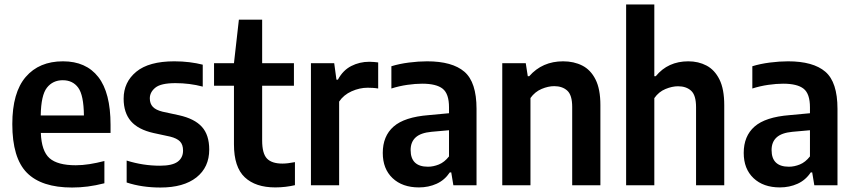

<svg xmlns="http://www.w3.org/2000/svg" viewBox="-20 -828 3818 858"><path d="M302 10Q165.5 10 100.2 -56Q35 -122 35 -273.5Q35 -414.5 95 -484.2Q155 -554 261.5 -554Q364.5 -554 419.2 -484Q474 -414 474 -270V-234H162.5Q165.5 -153 201.2 -121.2Q237 -89.5 318.5 -89.5Q348 -89.5 379.8 -94.5Q411.5 -99.5 446.5 -108.5V-9Q407 1 372.2 5.5Q337.5 10 302 10ZM260.5 -469.5Q216 -469.5 189.8 -436.2Q163.5 -403 162 -312H355Q354 -403 329.5 -436.2Q305 -469.5 260.5 -469.5Z M697 10Q614 10 546 -12.5V-110.5Q619 -87.5 695 -87.5Q749.5 -87.5 773.8 -105.2Q798 -123 798 -155Q798 -182 784.2 -196Q770.5 -210 740.5 -217.5L666.5 -233.5Q597 -249 564.8 -286.8Q532.5 -324.5 532.5 -387Q532.5 -461 589 -507.5Q645.5 -554 759 -554Q794.5 -554 826.5 -550Q858.5 -546 886 -539V-441Q827.5 -456.5 764 -456.5Q699 -456.5 674.2 -436.2Q649.5 -416 649.5 -388.5Q649.5 -365 662.8 -350.8Q676 -336.5 706 -329L780 -313Q849.5 -297.5 882.2 -261.2Q915 -225 915 -159.5Q915 -80.5 857.8 -35.2Q800.5 10 697 10Z M1210 9.5Q1122 9.5 1073.8 -35.8Q1025.5 -81 1025.5 -183V-445H936.5V-545.5H1025.5L1047.5 -740H1151.5V-545.5H1293.5V-445H1151.5V-200.5Q1151.5 -142 1173 -119.5Q1194.5 -97 1242 -97Q1265 -97 1298 -103.5V-0.5Q1279 4 1255.8 6.8Q1232.5 9.5 1210 9.5Z M1369.5 0V-545.5H1473.5L1483.5 -472H1490Q1512.5 -514 1549.8 -533Q1587 -552 1630.5 -552Q1641.5 -552 1651.5 -551Q1661.5 -550 1670 -549V-432.5Q1658.5 -434.5 1646.5 -435.2Q1634.5 -436 1623 -436Q1587 -436 1551.2 -420Q1515.5 -404 1495.5 -374V0Z M1852 9.5Q1778 9.5 1734.2 -32Q1690.5 -73.5 1690.5 -144.5Q1690.5 -220 1739 -262.5Q1787.5 -305 1895.5 -313.5L1986.5 -322V-348.5Q1986.5 -409 1958.2 -431.5Q1930 -454 1866.5 -454Q1836.5 -454 1800 -448.8Q1763.5 -443.5 1729 -432.5V-532Q1764.5 -543 1807.5 -548.5Q1850.5 -554 1888.5 -554Q2001 -554 2055.2 -507.5Q2109.5 -461 2109.5 -341.5V0H2006L1996.5 -57.5H1990Q1967 -23 1931 -6.8Q1895 9.5 1852 9.5ZM1815 -157.5Q1815 -83 1892.5 -83Q1916.5 -83 1941.2 -93Q1966 -103 1986.5 -129V-246L1908 -239Q1860 -234.5 1837.5 -214Q1815 -193.5 1815 -157.5Z M2224.5 0V-545.5H2329.5L2338.5 -487.5H2345Q2403.5 -554 2496.5 -554Q2544.5 -554 2582 -535Q2619.5 -516 2641.2 -473Q2663 -430 2663 -358.5V0H2537V-350Q2537 -403 2515 -423Q2493 -443 2456.5 -443Q2430 -443 2400.2 -430.5Q2370.5 -418 2350.5 -390V0Z M2778 0V-808H2904V-487.5H2910.5Q2965 -554 3056 -554Q3101 -554 3137.2 -535Q3173.5 -516 3195 -473Q3216.5 -430 3216.5 -358V0H3090.5V-349Q3090.5 -402.5 3068.5 -422.5Q3046.5 -442.5 3010 -442.5Q2983.5 -442.5 2953.8 -430.2Q2924 -418 2904 -389.5V0Z M3465 9.5Q3391 9.5 3347.2 -32Q3303.5 -73.5 3303.5 -144.5Q3303.5 -220 3352 -262.5Q3400.5 -305 3508.5 -313.5L3599.5 -322V-348.5Q3599.5 -409 3571.2 -431.5Q3543 -454 3479.5 -454Q3449.5 -454 3413 -448.8Q3376.5 -443.5 3342 -432.5V-532Q3377.5 -543 3420.5 -548.5Q3463.5 -554 3501.5 -554Q3614 -554 3668.2 -507.5Q3722.5 -461 3722.5 -341.5V0H3619L3609.5 -57.5H3603Q3580 -23 3544 -6.8Q3508 9.5 3465 9.5ZM3428 -157.5Q3428 -83 3505.5 -83Q3529.5 -83 3554.2 -93Q3579 -103 3599.5 -129V-246L3521 -239Q3473 -234.5 3450.5 -214Q3428 -193.5 3428 -157.5Z"/></svg>

Font: Encode Sans SmCnd SmBold
Style: Regular
Weight: 600
Width: 4
Designer: Multiple Designers
Foundry: Impallari Type
Version: Version 3.002; ttfautohint (v1.8.3) -l 8 -r 50 -G 200 -x 14 